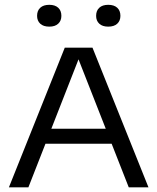

<svg xmlns="http://www.w3.org/2000/svg" viewBox="-20 -798 670 818"><path d="M18 0 256 -595H374L612.5 0H528.5L308.5 -560.5H320.5L101 0ZM152 -185.5 172 -249.5H458L477.5 -185.5ZM441 -684.5Q416.5 -684.5 403 -697Q389.5 -709.5 389.5 -730.5Q389.5 -752.5 403 -765Q416.5 -777.5 441 -777.5Q466 -777.5 479.5 -765Q493 -752.5 493 -730.5Q493 -709.5 479.5 -697Q466 -684.5 441 -684.5ZM190 -684.5Q165 -684.5 151.5 -697Q138 -709.5 138 -730.5Q138 -752.5 151.5 -765Q165 -777.5 190 -777.5Q214.5 -777.5 228 -765Q241.5 -752.5 241.5 -730.5Q241.5 -709.5 228 -697Q214.5 -684.5 190 -684.5Z"/></svg>

Font: Encode Sans SC SemiExpanded
Style: Regular
Weight: 400
Width: 6
Designer: Multiple Designers
Foundry: Impallari Type
Version: Version 3.002